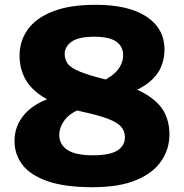

<svg xmlns="http://www.w3.org/2000/svg" viewBox="-20 -770 768 800"><path d="M365.5 10Q249.5 10 177.8 -15.2Q106 -40.5 73.2 -83.8Q40.5 -127 40.5 -182.5Q40.5 -247.5 84 -295.8Q127.5 -344 209.5 -367.5L337.5 -323.5Q277.5 -305 252.2 -273.2Q227 -241.5 227 -208Q227 -168 260.5 -145.5Q294 -123 366.5 -123Q438 -123 469.2 -143Q500.5 -163 500.5 -198Q500.5 -222 486.2 -240Q472 -258 434.2 -273.2Q396.5 -288.5 325.5 -304Q225.5 -326.5 167.8 -361Q110 -395.5 85.8 -440Q61.5 -484.5 61.5 -538Q61.5 -599.5 95.8 -647.2Q130 -695 200.2 -722.5Q270.5 -750 378.5 -750Q516.5 -750 591 -700.2Q665.5 -650.5 665.5 -563.5Q665.5 -525 650.8 -490.5Q636 -456 602 -427.8Q568 -399.5 510.5 -379.5L395 -425.5Q448 -450.5 470.5 -478.8Q493 -507 493 -541Q493 -577 463.8 -597Q434.5 -617 374 -617Q306.5 -617 278 -596Q249.5 -575 249.5 -546Q249.5 -522.5 262.2 -504.8Q275 -487 312.8 -471.5Q350.5 -456 425.5 -437.5Q526 -413 582.8 -380.2Q639.5 -347.5 662.8 -305.5Q686 -263.5 686 -209.5Q686 -149 652 -99Q618 -49 547.2 -19.5Q476.5 10 365.5 10Z"/></svg>

Font: Encode Sans SC SemiExpanded ExtraBold
Style: Regular
Weight: 800
Width: 6
Designer: Multiple Designers
Foundry: Impallari Type
Version: Version 3.002